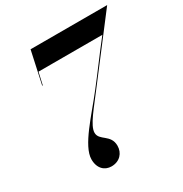

<svg xmlns="http://www.w3.org/2000/svg" viewBox="-175 -884 981 1028"><g transform="rotate(-30 315.5 -370.0)"><path d="M145 -76C145 -19.5 178.5 10 220 10C271.5 10 302.5 -26 302.5 -70.5C302.5 -141.5 230.5 -141.5 230.5 -191.5C230.5 -236.5 294 -307.5 362.5 -398.5C457.5 -523 631 -750 631 -750H157.5L114 -550H117.5L134.5 -625H529C467 -546.5 400.5 -455 349 -389.5C266 -282 145 -160 145 -76Z"/></g></svg>

Font: Bodoni* 48pt Medium
Style: Italic
Weight: 500
Italic angle: -13°
Version: Version 2.3